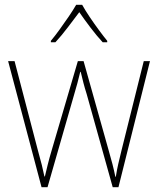

<svg xmlns="http://www.w3.org/2000/svg" viewBox="-20 -876 662 804"><path d="M343 -482Q335 -507 329.5 -528.5Q324 -550 318 -575H316Q310 -550 304 -527.5Q298 -505 291 -482L179 -92H154L14 -620H41L138 -249Q149 -210 155 -185.5Q161 -161 166 -137H168Q173 -158 179.5 -185Q186 -212 198 -252L306 -620H330L434 -250Q444 -216 451 -188.5Q458 -161 463 -136H465Q470 -167 475 -188.5Q480 -210 489 -247L582 -620H608L476 -92H452ZM324 -856Q336 -834 355.5 -805Q375 -776 395 -749Q415 -722 429 -705V-699H410Q385 -726 358.5 -761Q332 -796 312 -825Q291 -797 264 -761.5Q237 -726 212 -699H193V-705Q209 -724 229 -751.5Q249 -779 268 -807Q287 -835 299 -856Z"/></svg>

Font: Noto Sans Kannada UI SemiCondensed Thin
Style: Regular
Weight: 100
Width: 4
Designer: Jelle Bosma - Monotype Design Team
Foundry: Monotype Imaging Inc.
Version: Version 2.005; ttfautohint (v1.8.4.7-5d5b)